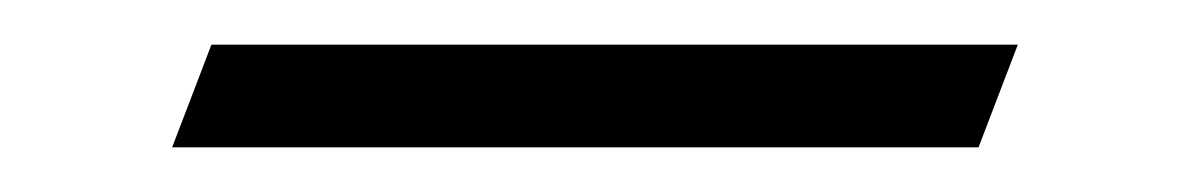

<svg xmlns="http://www.w3.org/2000/svg" viewBox="-20 -665 533 86"><path d="M57.1 -599H418.3L435.9 -645H74.7Z"/></svg>

Font: Din Kursivschrift
Style: Breit
Weight: 400
Version: Version 1.089